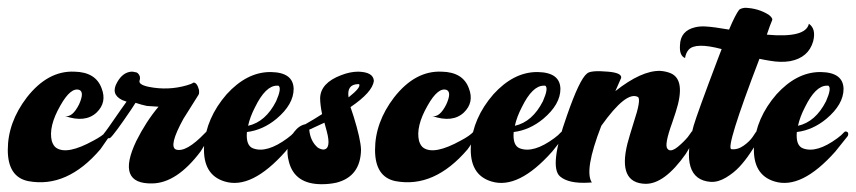

<svg xmlns="http://www.w3.org/2000/svg" viewBox="-28 -469 2198 493"><path d="M163 -285Q218 -284 233 -242Q247 -206 220 -180Q191 -153 139 -171Q158 -167 175 -201Q189 -232 176 -238Q154 -246 127 -198Q96 -144 105 -107Q109 -94 117 -89Q145 -71 212 -108Q235 -120 245 -131Q249 -136 255 -131Q257 -127 255 -122Q255 -122 230 -86Q144 15 44 -4Q-8 -15 -8 -84Q-8 -155 41 -219Q95 -288 163 -285Z M311 -285Q315 -285 317 -284Q327 -284 331 -273Q332 -268 331 -264Q325 -252 354 -246Q404 -236 452 -250Q463 -253 469 -257Q478 -257 483 -238Q484 -230 482 -226Q482 -226 443 -164Q404 -93 424 -85Q450 -77 498 -127Q501 -130 503 -132Q508 -138 513 -129Q515 -124 512 -120Q512 -120 487 -80Q426 1 363 2Q269 4 322 -107Q347 -157 379 -195Q379 -195 349 -197Q335 -200 320 -205Q318 -202 309 -188Q265 -123 255 -115Q249 -111 239 -122Q238 -124 238 -125Q245 -133 282 -187Q295 -205 297 -208Q291 -210 286 -212Q255 -227 273 -258Q287 -283 309 -285Q310 -285 311 -285Z M664 -284Q667 -284 668 -284Q725 -283 726 -241Q726 -201 682 -164Q647 -135 606 -130Q603 -95 622 -88Q657 -75 710 -114Q721 -122 727 -129Q731 -134 737 -129Q739 -125 737 -120Q737 -120 705 -80Q618 18 549 -3Q492 -20 496 -94Q501 -166 554 -227Q605 -283 664 -284ZM683 -249Q654 -249 627 -194Q614 -169 609 -146Q654 -156 681 -209Q696 -243 687 -249Q684 -249 683 -249Z M892 -285Q931 -284 932 -261Q928 -232 872 -194Q875 -186 880 -170Q898 -112 899 -85Q898 -16 836 0Q818 4 798 4Q729 4 714 -53Q702 -96 727 -130Q740 -147 756 -150Q779 -163 799 -176Q794 -201 794 -217Q795 -256 848 -276Q871 -285 892 -285ZM891 -253Q862 -252 867 -219Q900 -245 894 -253Q893 -253 891 -253ZM805 -154Q784 -144 766 -136Q769 -106 788 -90Q796 -85 803 -85Q823 -87 811 -132Q809 -138 805 -154Z M1106 -285Q1161 -284 1176 -242Q1190 -206 1163 -180Q1134 -153 1082 -171Q1101 -167 1118 -201Q1132 -232 1119 -238Q1097 -246 1070 -198Q1039 -144 1048 -107Q1052 -94 1060 -89Q1088 -71 1155 -108Q1178 -120 1188 -131Q1192 -136 1198 -131Q1200 -127 1198 -122Q1198 -122 1173 -86Q1087 15 987 -4Q935 -15 935 -84Q935 -155 984 -219Q1038 -288 1106 -285Z M1349 -284Q1352 -284 1353 -284Q1410 -283 1411 -241Q1411 -201 1367 -164Q1332 -135 1291 -130Q1288 -95 1307 -88Q1342 -75 1395 -114Q1406 -122 1412 -129Q1416 -134 1422 -129Q1424 -125 1422 -120Q1422 -120 1390 -80Q1303 18 1234 -3Q1177 -20 1181 -94Q1186 -166 1239 -227Q1290 -283 1349 -284ZM1368 -249Q1339 -249 1312 -194Q1299 -169 1294 -146Q1339 -156 1366 -209Q1381 -243 1372 -249Q1369 -249 1368 -249Z M1667 -287Q1682 -286 1694 -281Q1734 -264 1707 -181Q1704 -172 1698 -154Q1677 -96 1686 -87Q1688 -85 1689 -84Q1698 -80 1712.5 -92Q1727 -104 1738 -117L1748 -131Q1754 -137 1759 -131Q1761 -125 1760 -119Q1760 -119 1733 -74Q1678 4 1629 3Q1558 1 1583 -100Q1588 -119 1599 -154Q1619 -214 1610 -220Q1580 -236 1516 -146Q1471 -30 1492 0Q1491 -1 1484 0Q1432 3 1410 -16Q1381 -41 1428 -173Q1460 -265 1479 -280Q1488 -289 1533 -285Q1569 -282 1567 -269Q1563 -259 1552 -235Q1619 -288 1667 -287Z M1885 -449Q1919 -448 1946 -431Q1956 -423 1955 -418Q1949 -404 1941 -380Q2041 -371 2049 -408Q2068 -395 2060 -363Q2048 -321 2001 -312Q1977 -308 1949 -313Q1936 -315 1922 -318Q1834 -88 1850 -86Q1866 -84 1881.5 -95Q1897 -106 1905 -118L1913 -130Q1921 -136 1925 -128Q1926 -124 1925 -119Q1922 -114 1917.5 -106Q1913 -98 1899 -77Q1885 -56 1870.5 -40.5Q1856 -25 1836 -13Q1816 -1 1797 -2Q1715 -8 1753 -146Q1762 -177 1815 -317Q1821 -332 1825 -343Q1757 -361 1740 -341Q1733 -333 1731 -320Q1716 -326 1718 -353Q1719 -390 1757 -399Q1770 -402 1784 -401Q1804 -400 1844 -393Q1860 -431 1870 -444Q1875 -448 1885 -449Z M2076 -284Q2079 -284 2080 -284Q2137 -283 2138 -241Q2138 -201 2094 -164Q2059 -135 2018 -130Q2015 -95 2034 -88Q2069 -75 2122 -114Q2133 -122 2139 -129Q2143 -134 2149 -129Q2151 -125 2149 -120Q2149 -120 2117 -80Q2030 18 1961 -3Q1904 -20 1908 -94Q1913 -166 1966 -227Q2017 -283 2076 -284ZM2095 -249Q2066 -249 2039 -194Q2026 -169 2021 -146Q2066 -156 2093 -209Q2108 -243 2099 -249Q2096 -249 2095 -249Z"/></svg>

Font: Sagha
Style: Regular
Weight: 400
Designer: MUHAMMAD YONI
Version: Version 001.000